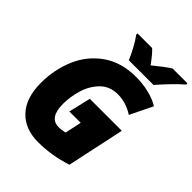

<svg xmlns="http://www.w3.org/2000/svg" viewBox="-255 -1069 1222 1222"><g transform="rotate(45 355.5 -458.5)"><path d="M49 -270Q49 -390 93.5 -494Q138 -598 229 -661.5Q320 -725 451 -725Q512 -725 567.5 -711.5Q623 -698 663 -673L589 -521Q521 -565 448 -565Q375 -565 329 -518.5Q283 -472 263 -405.5Q243 -339 243 -275Q243 -150 328 -150Q344 -150 356 -152Q368 -154 384 -157L408 -269H306L341 -418H629L546 -30Q428 10 302 10Q185 10 117 -62Q49 -134 49 -270ZM261 -916V-927H393Q420 -903 464 -842Q529 -896 577 -927H711V-916Q655 -869 565 -767H343Q329 -802 305.5 -845Q282 -888 261 -916Z"/></g></svg>

Font: Noto Sans Display Black
Style: Italic
Weight: 900
Italic angle: -12°
Designer: Monotype Design team
Foundry: Monotype Imaging Inc.
Version: Version 1.000